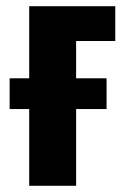

<svg xmlns="http://www.w3.org/2000/svg" viewBox="-20 -598 407 618"><path d="M11 -346H323V-247H11ZM225 0H74V-578H351V-466H225Z"/></svg>

Font: Oswald SemiBold
Style: Regular
Weight: 600
Designer: Vernon Adams
Foundry: Vernon Adams
Version: Version 4.103;gftools[0.9.33.dev8+g029e19f]